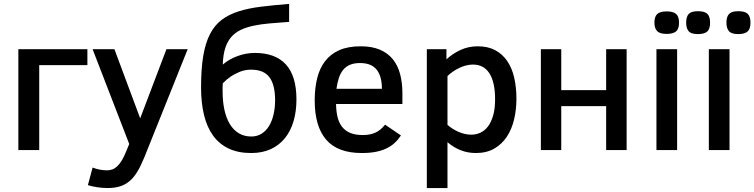

<svg xmlns="http://www.w3.org/2000/svg" viewBox="-20 -762 3831 975"><path d="M73.2 -512.2H423.8V-431.2H179.2V0H73.2Z M450.2 88.9Q467.3 95.7 486.6 99.4Q505.9 103 523.9 103Q538.6 103 551.5 97.9Q564.5 92.8 576.4 81.3Q588.4 69.8 599.4 51.3Q610.4 32.7 621.1 5.9L636.2 -30.8L450.2 -512.2H561L691.9 -161.1L825.2 -512.2H933.1L712.9 37.1Q695.8 79.1 678.2 108.6Q660.6 138.2 638.7 157Q616.7 175.8 589.4 184.3Q562 192.9 526.4 192.9Q502 192.9 475.1 189Q448.2 185.1 426.3 178.2Z M1485.4 -256.8Q1485.4 -196.8 1470.7 -146.7Q1456.1 -96.7 1427.2 -60.8Q1398.4 -24.9 1355.5 -4.9Q1312.5 15.1 1255.4 15.1Q1189.5 15.1 1141.4 -7.6Q1093.3 -30.3 1062 -73.5Q1030.8 -116.7 1015.9 -178.5Q1001 -240.2 1001 -318.8Q1001 -412.6 1012.2 -478.8Q1023.4 -544.9 1046.9 -589.8Q1070.3 -634.8 1106.2 -661.6Q1142.1 -688.5 1191.9 -704.3Q1241.7 -720.2 1305.4 -728Q1369.1 -735.8 1448.2 -742.2V-650.9Q1394 -647 1348.6 -643.1Q1303.2 -639.2 1266.1 -631.1Q1229 -623 1200.9 -609.4Q1172.9 -595.7 1153.3 -572.8Q1133.8 -549.8 1123.3 -516.1Q1112.8 -482.4 1111.3 -434.1Q1143.6 -461.9 1186.8 -477.5Q1230 -493.2 1274.4 -493.2Q1378.4 -493.2 1431.9 -434.6Q1485.4 -376 1485.4 -256.8ZM1377 -252.9Q1377 -331.5 1348.1 -369.9Q1319.3 -408.2 1255.4 -408.2Q1223.6 -408.2 1197.3 -397.2Q1170.9 -386.2 1151.9 -373.5Q1129.4 -357.9 1111.3 -338.9Q1110.4 -327.6 1110.4 -318.6Q1110.4 -309.6 1110.4 -298.8Q1110.4 -246.6 1119.6 -204.3Q1128.9 -162.1 1147.2 -131.8Q1165.5 -101.6 1192.9 -85.2Q1220.2 -68.8 1256.3 -68.8Q1285.6 -68.8 1308.3 -83Q1331.1 -97.2 1346.2 -122.1Q1361.3 -147 1369.1 -180.7Q1377 -214.4 1377 -252.9Z M1686.5 -233.9Q1687 -195.3 1694.6 -165.8Q1702.1 -136.2 1718.3 -116.5Q1734.4 -96.7 1760 -86.4Q1785.6 -76.2 1823.2 -76.2Q1858.4 -76.2 1885.5 -88.1Q1912.6 -100.1 1935.5 -128.9L2016.1 -74.2Q2001.5 -52.2 1983.4 -35.6Q1965.3 -19 1941.4 -7.8Q1917.5 3.4 1887 9.3Q1856.4 15.1 1817.4 15.1Q1694.8 15.1 1636.5 -52.5Q1578.1 -120.1 1578.1 -252Q1578.1 -314 1590.6 -364.5Q1603 -415 1630.6 -451.2Q1658.2 -487.3 1702.6 -507.1Q1747.1 -526.9 1811.5 -526.9Q1868.7 -526.9 1908.9 -509.8Q1949.2 -492.7 1974.6 -461.4Q2000 -430.2 2011.7 -386.2Q2023.4 -342.3 2023.4 -289.1V-233.9ZM1919.4 -311Q1919.4 -375 1892.6 -408.4Q1865.7 -441.9 1808.1 -441.9Q1778.8 -441.9 1758.1 -433.3Q1737.3 -424.8 1723.4 -408.2Q1709.5 -391.6 1701.2 -367.2Q1692.9 -342.8 1688.5 -311Z M2602.5 -259.8Q2602.5 -206.1 2590.8 -156.2Q2579.1 -106.4 2554.2 -68.4Q2529.3 -30.3 2490.2 -7.6Q2451.2 15.1 2396.5 15.1Q2355 15.1 2318.8 0.7Q2282.7 -13.7 2252.4 -40V192.9H2147.5V-512.2H2247.1V-460.9Q2279.3 -490.2 2319.1 -508.5Q2358.9 -526.9 2406.2 -526.9Q2457.5 -526.9 2494.4 -507.3Q2531.2 -487.8 2555.4 -452.6Q2579.6 -417.5 2591.1 -368.2Q2602.5 -318.8 2602.5 -259.8ZM2494.1 -257.8Q2494.1 -344.2 2465.6 -389.2Q2437 -434.1 2381.3 -434.1Q2363.8 -434.1 2345.9 -429.4Q2328.1 -424.8 2311.5 -416.7Q2294.9 -408.7 2279.8 -398.2Q2264.6 -387.7 2252.4 -376V-127.9Q2264.2 -117.7 2278.1 -108.6Q2292 -99.6 2307.6 -92.8Q2323.2 -85.9 2339.8 -82Q2356.4 -78.1 2373.5 -78.1Q2397.9 -78.1 2419.9 -88.4Q2441.9 -98.6 2458.3 -120.4Q2474.6 -142.1 2484.4 -176Q2494.1 -210 2494.1 -257.8Z M3162.1 0H3058.1V-223.1H2830.1V0H2726.6V-512.2H2830.1V-304.2H3058.1V-512.2H3162.1Z M3428.2 -647Q3428.2 -614.7 3412.8 -602.3Q3397.5 -589.8 3365.2 -589.8Q3330.1 -589.8 3316.7 -604.5Q3303.2 -619.1 3303.2 -647Q3303.2 -677.2 3317.4 -690.7Q3331.5 -704.1 3365.2 -704.1Q3398.9 -704.1 3413.6 -690.9Q3428.2 -677.7 3428.2 -647ZM3313.5 0V-512.2H3418.5V0Z M3579.6 0V-512.2H3684.6V0ZM3791 -647Q3791 -614.7 3776.1 -601.8Q3761.2 -588.9 3729 -588.9Q3693.8 -588.9 3681.4 -604Q3668.9 -619.1 3668.9 -647Q3668.9 -677.2 3682.4 -691.2Q3695.8 -705.1 3729 -705.1Q3763.7 -705.1 3777.3 -691.4Q3791 -677.7 3791 -647ZM3585.9 -647Q3585.9 -614.7 3571.3 -601.8Q3556.6 -588.9 3523.9 -588.9Q3488.8 -588.9 3476.6 -604Q3464.4 -619.1 3464.4 -647Q3464.4 -677.2 3477.5 -691.2Q3490.7 -705.1 3523.9 -705.1Q3558.6 -705.1 3572.3 -691.4Q3585.9 -677.7 3585.9 -647Z"/></svg>

Font: Clear Sans Medium
Style: Regular
Weight: 500
Foundry: Intel Corporation
Version: Version 1.00